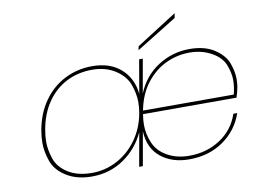

<svg xmlns="http://www.w3.org/2000/svg" viewBox="-79 -856 1294 979"><g transform="rotate(-10 567.5 -366.5)"><path d="M877 -716 667 -586 671 -606 881 -740ZM829 -11Q920 -11 990 -57Q1060 -103 1087 -183H1107Q1078 -98 1003.5 -45.5Q929 7 826 7Q737 7 679 -40Q621 -87 617 -175L586 0H567L598 -174Q561 -93 488 -43Q415 7 322 7Q245 7 191 -26.5Q137 -60 119.5 -110Q102 -160 102 -205Q102 -236 108 -270Q123 -355 167 -417.5Q211 -480 276.5 -513.5Q342 -547 419 -547Q512 -547 568 -497Q624 -447 632 -366L662 -540H681L650 -365Q686 -452 760.5 -499.5Q835 -547 923 -547Q1002 -547 1052.5 -513.5Q1103 -480 1118.5 -436Q1134 -392 1134 -355Q1134 -335 1131 -315Q1125 -285 1117 -261H633Q628 -232 628 -206Q628 -159 647.5 -112.5Q667 -66 716 -38.5Q765 -11 829 -11ZM325 -11Q395 -11 456 -43.5Q517 -76 559 -134.5Q601 -193 615 -270Q620 -299 620 -326Q620 -369 603 -416.5Q586 -464 536 -496.5Q486 -529 416 -529Q342 -529 282 -498Q222 -467 182 -408.5Q142 -350 128 -270Q122 -237 122 -207Q122 -166 137.5 -119.5Q153 -73 202 -42Q251 -11 325 -11ZM920 -529Q856 -529 797.5 -501.5Q739 -474 695.5 -418Q652 -362 636 -279H1106Q1116 -319 1116 -353Q1116 -389 1099.5 -431.5Q1083 -474 1033 -501.5Q983 -529 920 -529Z"/></g></svg>

Font: Fz Poppins Thin
Style: Italic
Weight: 100
Italic angle: -10°
Designer: Ninad Kale (Devanagari), Jonny Pinhorn (Latin)
Foundry: Indian Type Foundry
Version: Vit hóa bi Vntype.Com & FontZin.Com